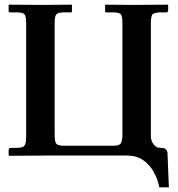

<svg xmlns="http://www.w3.org/2000/svg" viewBox="-20 -666 762 822"><path d="M525 0H166L20 1L17 -1V-22Q17 -33 26 -33H52Q76 -33 84 -41.5Q92 -50 92 -80V-567Q92 -596 85 -604.5Q78 -613 52 -613H22Q17 -613 17 -618V-645L19 -646L159 -645L286 -646L288 -645V-618Q288 -613 283 -613H253Q229 -613 221.5 -605Q214 -597 214 -567V-88Q214 -57 222 -49.5Q230 -42 253 -42H465Q492 -42 498 -53.5Q504 -65 504 -89V-567Q504 -591 499 -602Q494 -613 465 -613H436Q430 -613 430 -618V-645L433 -646L552 -645L697 -646L700 -645V-623Q700 -621 698.5 -617Q697 -613 694 -613H665Q637 -612 631.5 -602.5Q626 -593 626 -567V-82Q626 -63 637.5 -48Q649 -33 667 -33Q686 -33 691 -26Q696 -19 697 -13L703 136H662Q655 100 637.5 69Q620 38 592 19Q564 0 525 0Z"/></svg>

Font: Libertinus Serif SemiBold
Style: Regular
Weight: 600
Designer: Philipp H. Poll, Khaled Hosny
Foundry: Caleb Maclennan
Version: Version 7.051;RELEASE